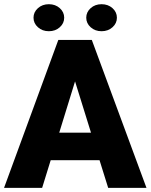

<svg xmlns="http://www.w3.org/2000/svg" viewBox="-21 -903 725 923"><path d="M457.5 -132.8H222.7L181.6 0H-1.5L259.3 -710.9H420.4L683.1 0H499ZM263.7 -265.1H416.5L339.8 -511.7ZM140.1 -817.9Q140.1 -844.7 161.4 -863.8Q182.6 -882.8 213.9 -882.8Q245.1 -882.8 266.4 -863.8Q287.6 -844.7 287.6 -817.9Q287.6 -791 266.4 -772Q245.1 -752.9 213.9 -752.9Q182.6 -752.9 161.4 -772Q140.1 -791 140.1 -817.9ZM393.6 -817.9Q393.6 -844.7 414.8 -863.8Q436 -882.8 467.3 -882.8Q498.5 -882.8 519.8 -863.8Q541 -844.7 541 -817.9Q541 -791 519.8 -772Q498.5 -752.9 467.3 -752.9Q436 -752.9 414.8 -772Q393.6 -791 393.6 -817.9Z"/></svg>

Font: TypoPRO Roboto
Style: Regular
Weight: 900
Designer: Google
Version: Version 2.136; 2016